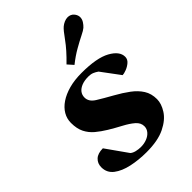

<svg xmlns="http://www.w3.org/2000/svg" viewBox="-218 -840 954 954"><g transform="rotate(-45 258.5 -363.0)"><path d="M239.3 12.7Q184.6 12.7 136 2.2Q87.4 -8.3 57.1 -31.5Q26.9 -54.7 26.9 -93.3Q26.9 -120.6 45.2 -137.7Q63.5 -154.8 99.1 -154.8L179.2 -41.5Q189 -33.2 205.1 -29.3Q221.2 -25.4 238.3 -25.4Q260.7 -25.4 280 -33Q299.3 -40.5 311 -54.4Q322.8 -68.4 322.8 -86.4Q322.8 -110.8 301.5 -129.2Q280.3 -147.5 248 -164.6Q215.8 -181.6 181.6 -202.1Q151.9 -220.2 127.9 -240.2Q104 -260.3 90.1 -287.8Q76.2 -315.4 76.2 -356Q76.2 -385.3 90.8 -410.4Q105.5 -435.5 133.3 -454.3Q161.1 -473.1 200.4 -483.9Q239.7 -494.6 289.1 -494.6Q395.5 -494.6 447.5 -465.8Q499.5 -437 499.5 -397.9Q499.5 -380.4 485.1 -367.9Q470.7 -355.5 453.1 -348.9Q435.5 -342.3 425.8 -342.3L353.5 -439.5Q341.8 -447.8 329.6 -452.9Q317.4 -458 300.3 -458Q272.5 -458 252.9 -450.2Q233.4 -442.4 223.1 -429Q212.9 -415.5 212.9 -397.5Q212.9 -367.7 245.4 -347.7Q277.8 -327.6 324.2 -301.8Q363.8 -279.8 395 -256.6Q426.3 -233.4 444.3 -204.8Q462.4 -176.3 462.4 -137.2Q462.4 -105.5 440.2 -70.6Q418 -35.6 368.9 -11.5Q319.8 12.7 239.3 12.7ZM292.5 -547.4 266.1 -577.1Q318.4 -627.9 347.4 -668.7Q376.5 -709.5 390.1 -720.7Q399.4 -728.5 411.6 -733.9Q423.8 -739.3 436 -739.3Q445.3 -739.3 454.6 -735.4Q463.9 -731.4 470.7 -722.2Q480.5 -709 480.5 -695.3Q480.5 -681.2 472.4 -668.5Q464.4 -655.8 454.1 -646.5Q444.8 -638.2 419.9 -626Q395 -613.8 361.6 -594.7Q328.1 -575.7 292.5 -547.4Z"/></g></svg>

Font: Gelasio
Style: Italic
Weight: 400
Italic angle: -8.5°
Designer: Eben Sorkin
Foundry: Eben Sorkin
Version: Version 1.008